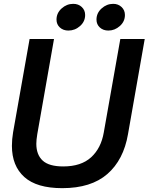

<svg xmlns="http://www.w3.org/2000/svg" viewBox="-20 -966 776 999"><path d="M42 -207Q42 -241 48 -277L134 -763H261L174 -268Q169 -238 169 -218Q169 -161 202 -130.5Q235 -100 309 -100Q402 -100 454 -147.5Q506 -195 520 -277L606 -763H733L646 -268Q623 -134 538.5 -60.5Q454 13 304 13Q171 13 106.5 -45Q42 -103 42 -207ZM274 -864Q274 -898 300.5 -922Q327 -946 361 -946Q388 -946 405.5 -929.5Q423 -913 423 -888Q423 -854 396.5 -830.5Q370 -807 336 -807Q309 -807 291.5 -823Q274 -839 274 -864ZM482 -864Q482 -898 508.5 -922Q535 -946 569 -946Q595 -946 612.5 -929.5Q630 -913 630 -888Q630 -854 603.5 -830.5Q577 -807 544 -807Q517 -807 499.5 -823Q482 -839 482 -864Z"/></svg>

Font: Open Sauce Sans SemiBold Italic
Style: Regular
Weight: 600
Italic angle: -10°
Designer: Alfredo Marco Pradil
Foundry: Creative Sauce Fz LLC
Version: Version 1.477